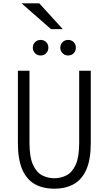

<svg xmlns="http://www.w3.org/2000/svg" viewBox="-20 -1127 656 1159"><path d="M308 12Q239 12 189.8 -15.8Q140.5 -43.5 114.2 -104.2Q88 -165 88 -264V-700H158V-264Q158 -179 179 -132.8Q200 -86.5 234.2 -68.8Q268.5 -51 308 -51Q347.5 -51 381.8 -68.8Q416 -86.5 437 -132.8Q458 -179 458 -264V-700H528V-264Q528 -165 501.5 -104.2Q475 -43.5 425.8 -15.8Q376.5 12 308 12ZM225 -792Q205.5 -792 191.8 -805.8Q178 -819.5 178 -839Q178 -859.5 191.8 -872.8Q205.5 -886 225 -886Q245.5 -886 258.8 -872.8Q272 -859.5 272 -839Q272 -819.5 258.8 -805.8Q245.5 -792 225 -792ZM391 -792Q371.5 -792 357.8 -805.8Q344 -819.5 344 -839Q344 -859.5 357.8 -872.8Q371.5 -886 391 -886Q411.5 -886 424.8 -872.8Q438 -859.5 438 -839Q438 -819.5 424.8 -805.8Q411.5 -792 391 -792ZM288 -951 110 -1107H217L359 -951Z"/></svg>

Font: Overpass Mono Light
Style: Regular
Weight: 300
Monospace: yes
Designer: Delve Withrington, Dave Bailey
Foundry: Delve Fonts LLC
Version: Version 4.000